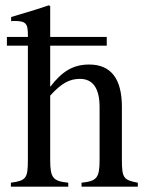

<svg xmlns="http://www.w3.org/2000/svg" viewBox="-20 -703 552 723"><path d="M499 0V-15C445 -25 439 -33 439 -102V-301C439 -406 398 -460 316 -460C257 -460 215 -436 169 -376V-531H382V-564H169V-680L164 -683C129 -671 106 -664 49 -647L22 -639V-623C25 -624 30 -624 34 -624C77 -624 85 -615 85 -572V-564H6V-531H85V-102C85 -32 79 -23 21 -15V0H237V-15C179 -21 169 -33 169 -102V-343C211 -389 241 -406 281 -406C330 -406 355 -370 355 -300V-102C355 -33 345 -21 287 -15V0Z"/></svg>

Font: XITS Math
Style: Regular
Weight: 400
Designer: MicroPress Inc., with final additions and corrections provided by Coen Hoffman, Elsevier (retired)
Version: Version 1.108